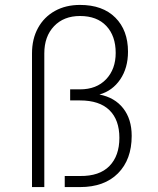

<svg xmlns="http://www.w3.org/2000/svg" viewBox="-20 -760 640 780"><path d="M110 0V-543Q110 -602 134.5 -646.5Q159 -691 203 -715.5Q247 -740 305 -740Q397 -740 448.5 -688.5Q500 -637 500 -550Q500 -484 468.5 -437.5Q437 -391 384 -376Q446 -364 480.5 -320Q515 -276 515 -208Q515 -112 459.5 -56Q404 0 305 0H243V-45H305Q384 -44 424.5 -85.5Q465 -127 465 -200Q465 -273 424.5 -312.5Q384 -352 305 -352H265V-397H305Q372 -397 411 -438Q450 -479 450 -545Q450 -614 412 -654.5Q374 -695 305 -695Q239 -695 199.5 -653.5Q160 -612 160 -543V0Z"/></svg>

Font: Tiny Thin
Style: Regular
Weight: 100
Monospace: yes
Designer: Philipp Nurullin, Konstantin Bulenkov
Foundry: JetBrains
Version: Version 2.251; ttfautohint (v1.8.4.7-5d5b)